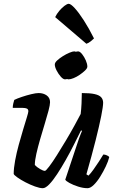

<svg xmlns="http://www.w3.org/2000/svg" viewBox="-20 -989 609 1009"><path d="M205 0Q189 0 164 -9Q139 -18 114 -31Q89 -44 71.5 -56.5Q54 -69 52 -75Q52 -105 59.5 -145.5Q67 -186 78.5 -228Q90 -270 101.5 -308Q113 -346 121 -372Q129 -398 129 -404Q129 -415 121 -418.5Q113 -422 100 -422H47Q47 -434 50 -446Q53 -458 55 -464Q69 -471 94 -479.5Q119 -488 144 -494Q169 -500 183 -500Q208 -500 225.5 -487.5Q243 -475 243 -452Q243 -438 235 -407.5Q227 -377 215 -338Q203 -299 191 -257.5Q179 -216 171 -180.5Q163 -145 163 -122Q173 -111 190 -101Q207 -91 216 -91Q221 -91 238.5 -114Q256 -137 279 -173.5Q302 -210 326.5 -251Q351 -292 371.5 -329.5Q392 -367 404 -390Q407 -414 408.5 -445Q410 -476 410 -500Q453 -500 477.5 -494.5Q502 -489 512 -477.5Q522 -466 522 -449Q522 -430 512 -379.5Q502 -329 482.5 -251.5Q463 -174 434 -73L445 -66Q456 -77 470.5 -97Q485 -117 499.5 -139.5Q514 -162 523 -177Q532 -177 542 -172.5Q552 -168 554 -163Q549 -142 536 -114.5Q523 -87 506.5 -60.5Q490 -34 472.5 -17Q455 0 440 0Q417 0 390.5 -8.5Q364 -17 345 -27.5Q326 -38 323 -45L375 -201Q385 -233 395 -260.5Q405 -288 411 -301L406 -304Q389 -270 368.5 -229Q348 -188 325 -147.5Q302 -107 280 -73.5Q258 -40 238.5 -20Q219 0 205 0ZM340 -572Q331 -572 318.5 -586Q306 -600 296.5 -618.5Q287 -637 287 -650Q287 -660 299.5 -671.5Q312 -683 329.5 -694Q347 -705 364 -712Q381 -719 390 -719Q400 -719 411.5 -704.5Q423 -690 431 -671.5Q439 -653 439 -639Q439 -630 427 -618.5Q415 -607 399 -596Q383 -585 367 -578.5Q351 -572 340 -572ZM322 -572Q312 -572 299.5 -586Q287 -600 277.5 -618.5Q268 -637 268 -650Q268 -660 280.5 -671.5Q293 -683 310.5 -694Q328 -705 345 -712Q362 -719 370 -719Q381 -719 392 -704.5Q403 -690 411 -671Q419 -652 419 -639Q419 -630 407.5 -618.5Q396 -607 380 -596Q364 -585 348 -578.5Q332 -572 322 -572ZM434 -759 270 -899Q278 -916 291.5 -932Q305 -948 319 -958.5Q333 -969 341 -969Q352 -969 373 -946Q394 -923 420.5 -882Q447 -841 474 -787Q468 -781 457 -772Q446 -763 434 -759Z"/></svg>

Font: Texturina Medium 12pt
Style: Bold Italic
Weight: 700
Italic angle: -11°
Version: Version 1.002